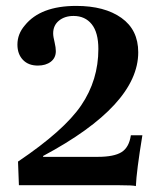

<svg xmlns="http://www.w3.org/2000/svg" viewBox="-20 -627 539 650"><path d="M440 3Q431 0 381 0H44L41 -80Q197 -185 255 -270.5Q313 -356 313 -461Q313 -517 290.5 -545Q268 -573 229 -573Q199 -573 179.5 -557Q160 -541 160 -514Q160 -503 165 -483Q169 -466 169 -454Q169 -431 152 -418Q135 -405 108 -405Q76 -405 57.5 -424.5Q39 -444 39 -476Q39 -512 64 -541Q117 -607 238 -607Q334 -607 391 -566.5Q448 -526 448 -450Q448 -271 126 -99V-96H311Q366 -96 391.5 -112Q417 -128 423 -169H462Q442 -47 440 3Z"/></svg>

Font: UnnaBold
Style: Bold
Weight: 700
Designer: Jorge de Buen Unna
Foundry: Omnibus-Type
Version: Version 2.008;hotconv 1.0.109;makeotfexe 2.5.65596